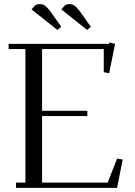

<svg xmlns="http://www.w3.org/2000/svg" viewBox="-20 -916 657 936"><path d="M22 -676.8V-702.1H512.2L513.2 -709L541 -702.1L512.2 -559.1L485.8 -564V-676.8H185.1V-376H405.8V-350.1H185.1V-25.9H504.9L550.8 -143.1L578.1 -138.2L550.8 0H58.1V-25.9H104V-676.8ZM133.8 -870.1 150.9 -889.2Q160.6 -896 172.9 -896Q187.5 -896 198 -889.2Q208.5 -882.3 223.1 -863.8L278.8 -785.2L259.8 -770ZM278.8 -870.1 295.9 -889.2Q305.7 -896 317.9 -896Q332.5 -896 342.5 -889.2Q352.5 -882.3 367.2 -863.8L422.9 -785.2L404.8 -770Z"/></svg>

Font: Dehuti
Style: Book
Weight: 400
Version: Version 1.2